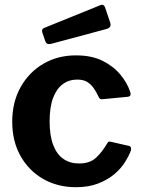

<svg xmlns="http://www.w3.org/2000/svg" viewBox="-20 -771 591 801"><path d="M297 -540Q362 -540 407.5 -517.5Q453 -495 482 -460Q511 -425 523 -388Q530 -368 511 -367L406 -357Q395 -356 391 -368Q382 -387 371 -403Q360 -419 344 -429Q328 -439 302 -439Q268 -439 242 -420Q216 -401 201.5 -362.5Q187 -324 187 -265Q187 -205 202 -166Q217 -127 244.5 -108Q272 -89 310 -89Q354 -89 379.5 -112Q405 -135 428 -174Q431 -179 434 -180Q437 -181 445 -179L519 -162Q530 -159 526 -143Q518 -121 501 -94Q484 -67 456.5 -44Q429 -21 389.5 -5.5Q350 10 297 10Q220 10 160 -24.5Q100 -59 65.5 -120.5Q31 -182 31 -263Q31 -345 66 -407.5Q101 -470 161 -505Q221 -540 297 -540ZM418 -741 440 -676Q446 -656 424 -650L193 -588Q182 -586 177 -588.5Q172 -591 169 -599L157 -634Q152 -649 163 -654L400 -750Q412 -755 418 -741Z"/></svg>

Font: Libre Franklin Thin
Style: Bold
Weight: 700
Version: Version 3.000